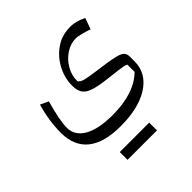

<svg xmlns="http://www.w3.org/2000/svg" viewBox="-209 -585 1175 1175"><g transform="rotate(-45 379.0 3.0)"><path d="M644 -309.6Q611.8 -320.8 583.5 -327.9Q555.2 -335 543 -335Q494.6 -335 453.1 -307.1Q411.6 -279.3 386.5 -235.1Q361.3 -190.9 362.8 -141.1Q369.1 -133.3 377.2 -128.2Q385.3 -123 402.3 -118.9Q419.4 -114.7 451.4 -109.6Q483.4 -104.5 538.1 -97.2Q604 -88.4 637.9 -79.6Q671.9 -70.8 683.8 -57.6Q695.8 -44.4 695.8 -22V19.5Q695.8 87.4 654.1 137Q612.3 186.5 535.9 213.4Q459.5 240.2 355.5 240.2Q212.9 240.2 140.1 181.9Q67.4 123.5 67.4 9.3Q67.4 -92.3 99.1 -203.1L151.9 -178.7Q115.2 -48.8 115.2 13.2Q115.2 82 181.4 119.6Q247.6 157.2 368.2 157.2Q556.2 157.2 650.4 64.9V2.4Q643.1 -2 631.3 -4.9Q619.6 -7.8 590.8 -11.7Q562 -15.6 503.9 -22Q431.6 -30.3 391.6 -43.5Q351.6 -56.6 335.9 -80.8Q320.3 -105 320.3 -145Q320.3 -218.8 359.1 -284.4Q397.9 -350.1 462.4 -384.8Q505.9 -409.2 570.3 -409.2Q614.3 -409.2 670.4 -381.8ZM239.3 415V347.7H494.1V415Z"/></g></svg>

Font: Pinar-DS3-FD Regular
Style: Regular
Weight: 400
Designer: Amin Abedi
Version: Version 3.000